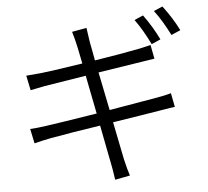

<svg xmlns="http://www.w3.org/2000/svg" viewBox="-59 -913 1119 1035"><g transform="rotate(-5 500.0 -395.0)"><path d="M831.1 -672.9 782.2 -651.4Q742.2 -733.4 701.2 -789.1L749 -809.6Q798.8 -741.2 831.1 -672.9ZM483.4 -524.4 525.4 -317.4Q567.4 -324.2 776.4 -360.4Q834 -370.1 862.3 -378.9L877 -303.7Q868.2 -302.7 855.5 -300.8Q842.8 -298.8 822.8 -295.4Q802.7 -292 789.1 -290Q771.5 -287.1 683.6 -272.9Q595.7 -258.8 538.1 -250L579.1 -45.9Q592.8 12.7 603.5 43.9L522.5 59.6Q512.7 -6.8 506.8 -33.2Q504.9 -42 499.5 -70.3Q494.1 -98.6 484.4 -147.9Q474.6 -197.3 466.8 -238.3Q310.5 -214.8 193.4 -193.4Q157.2 -186.5 106.4 -173.8L89.8 -252.9Q127.9 -254.9 174.8 -261.7Q239.3 -270.5 454.1 -304.7L413.1 -512.7Q288.1 -493.2 188.5 -476.6Q172.9 -473.6 147 -468.3Q121.1 -462.9 110.4 -460.9L93.8 -541Q149.4 -545.9 174.8 -547.9Q215.8 -551.8 400.4 -580.1Q395.5 -604.5 390.6 -629.4Q385.7 -654.3 382.3 -669.4Q378.9 -684.6 377.9 -688.5Q374 -709 360.4 -754.9L439.5 -769.5Q443.4 -737.3 449.2 -702.1Q449.2 -698.2 452.1 -684.1Q455.1 -669.9 460.4 -641.6Q465.8 -613.3 469.7 -590.8Q625 -615.2 707 -631.8Q724.6 -634.8 775.4 -647.5L790 -572.3Q784.2 -571.3 759.8 -567.4Q735.4 -563.5 721.7 -561.5Q650.4 -550.8 483.4 -524.4ZM809.6 -828.1 857.4 -848.6Q910.2 -778.3 942.4 -712.9L892.6 -691.4Q849.6 -776.4 809.6 -828.1Z"/></g></svg>

Font: Gen Shin Gothic Monospace Normal
Style: Regular
Weight: 350
Designer: [Source Han Sans]
Ryoko NISHIZUKA  (kana & ideographs); Paul D. Hunt (Latin, Greek & Cyrillic); Wenlong ZHANG  (bopomofo
Version: Version 1.002.20150607